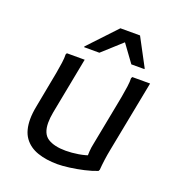

<svg xmlns="http://www.w3.org/2000/svg" viewBox="-139 -870 909 993"><g transform="rotate(20 316.0 -374.0)"><path d="M76 -160Q76 -175 78 -193.5Q80 -212 84 -232L112 -380Q116 -400 121.5 -430Q127 -460 131 -489Q135 -518 134 -536L138 -544H236L176 -232Q173 -216 171.5 -201.5Q170 -187 170 -174Q170 -113 205.5 -90.5Q241 -68 304 -68Q337 -68 373.5 -74Q410 -80 440 -92L420 -68Q420 -85 421.5 -107.5Q423 -130 428 -152L472 -380Q476 -400 481.5 -430Q487 -460 491 -489Q495 -518 494 -536L498 -544H596L520 -152Q514 -122 510 -92.5Q506 -63 504 -36L500 -28Q470 -16 430.5 -7Q391 2 352.5 7Q314 12 288 12Q226 12 178 -4.5Q130 -21 103 -58.5Q76 -96 76 -160ZM211 -604V-608L354 -760H462L543 -608V-604H471L401 -700L295 -604Z"/></g></svg>

Font: Kufam
Style: Italic
Weight: 400
Italic angle: -11°
Designer: Artur Schmal
Foundry: Original Type
Version: Version 1.301; ttfautohint (v1.8.3)